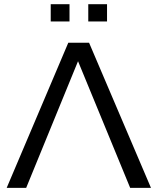

<svg xmlns="http://www.w3.org/2000/svg" viewBox="-20 -904 759 924"><path d="M485.8 -293 355.5 -609.4 106 0H12.2L308.6 -698.2H408.7L706.5 0H606.4ZM495.1 -883.8V-800.8H404.8V-883.8ZM314.5 -883.8V-800.8H224.1V-883.8Z"/></svg>

Font: Voltera
Style: Regular
Weight: 400
Designer: Bernd Montag
Version: Version 1.301